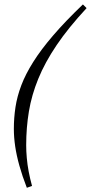

<svg xmlns="http://www.w3.org/2000/svg" viewBox="-20 -730 420 887"><path d="M380 -692.5Q296 -602 241.8 -521.8Q187.5 -441.5 156.8 -366Q126 -290.5 113.5 -215.2Q101 -140 101 -59Q101 -30.5 103.8 0Q106.5 30.5 112.5 62.5Q118.5 94.5 128 129L104 137.5Q83 83.5 69.8 36.2Q56.5 -11 50.2 -53.5Q44 -96 44 -134.5Q44 -185.5 51.5 -235Q59 -284.5 78.5 -336Q98 -387.5 133.8 -444.2Q169.5 -501 225.8 -566.5Q282 -632 363 -709.5Z"/></svg>

Font: Newsreader Text
Style: Italic
Weight: 400
Italic angle: -17°
Designer: Hugues Gentile
Foundry: Production Type
Version: Version 1.001